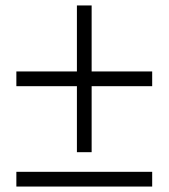

<svg xmlns="http://www.w3.org/2000/svg" viewBox="-20 -722 618 704"><path d="M262 -164V-702H316V-164ZM40 -38V-92H538V-38ZM40 -406V-460H538V-406Z"/></svg>

Font: Libre Bodoni
Style: Regular
Weight: 400
Designer: Pablo Impallari, Rodrigo Fuenzalida
Foundry: Impallari Type
Version: Version 2.005;gftools[0.9.23]